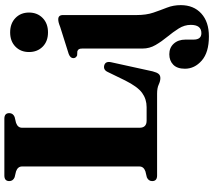

<svg xmlns="http://www.w3.org/2000/svg" viewBox="-69 -671 978 880"><g transform="rotate(-90 420.0 -231.0)"><path d="M324 -653 297 -646.5Q274.5 -638.5 274.5 -619V-80.5Q274.5 -48 307 -48H369Q405.5 -48 434 -68.5Q462.5 -89 491.5 -147L529.5 -225Q539 -247 559.5 -242.5Q581 -237 574.5 -209.5L533 -20.5Q528 -1 521.2 7Q514.5 15 502 15Q488.5 15 472.5 7.5Q456.5 0 430.5 0H55.5Q30 0 30 -22.5Q30 -39.5 47.5 -47L74.5 -53.5Q97 -61.5 97 -81V-619Q97 -638.5 74.5 -646.5L47.5 -653Q30 -660.5 30 -677.5Q30 -700 55.5 -700H316Q341.5 -700 341.5 -677.5Q341.5 -660.5 324 -653ZM711.5 -500Q670.5 -500 646 -524.5Q621.5 -549 621.5 -587Q621.5 -625 646.2 -649.2Q671 -673.5 711.5 -673.5Q752.5 -673.5 777.5 -649.2Q802.5 -625 802.5 -587Q802.5 -549 777.5 -524.5Q752.5 -500 711.5 -500ZM791 -94Q791 -49.5 802.2 -16.8Q813.5 16 825 45.2Q836.5 74.5 836.5 108.5Q836.5 167.5 798.2 202.5Q760 237.5 693 237.5Q620 237.5 582.5 204.8Q545 172 545 127.5Q545 92 563.5 74Q582 56 611.5 56Q641.5 56 660 76.5Q678.5 97 678.5 130V167Q678.5 203 708 203Q746 203 746 154.5Q746 125.5 729.5 99.2Q713 73 691.5 47Q670 21 653.8 -6.8Q637.5 -34.5 637.5 -67V-343Q637.5 -354 634.5 -358.5Q631.5 -363 625 -365.5L606 -366.5Q593.5 -372 593.5 -384Q593.5 -397.5 612.5 -405L736 -444Q750 -449.5 757.2 -451.2Q764.5 -453 771.5 -453Q791 -453 791 -431.5Z"/></g></svg>

Font: Fraunces 144pt S050
Style: Bold
Weight: 700
Version: Version 1.000; ttfautohint (v1.8.3)